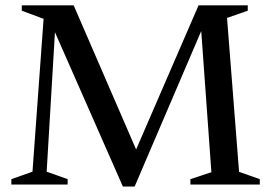

<svg xmlns="http://www.w3.org/2000/svg" viewBox="-20 -690 1013 718"><path d="M874 -47.5 951.5 -20V0H692V-20L770.5 -46L732.5 -574L483.5 7.5H439.5L185.5 -569.5L154.5 -48L233 -20V0H22.5V-20L101.5 -48L143 -619.5L61.5 -650V-670H255.5L489 -131L722.5 -670H906.5V-650L829 -623Z"/></svg>

Font: Newsreader Text Medium
Style: Regular
Weight: 500
Designer: Hugues Gentile
Foundry: Production Type
Version: Version 1.002